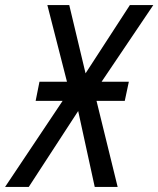

<svg xmlns="http://www.w3.org/2000/svg" viewBox="-76 -734 622 754"><path d="M-56 0 170 -338H64L79 -413H187L110 -714H196L260 -446L434 -714H526L323 -413H430L414 -338H303L386 0H296L231 -298L37 0Z"/></svg>

Font: Noto Sans UI SemiCondensed
Style: Italic
Weight: 400
Width: 4
Italic angle: -12°
Designer: Monotype Design Team
Foundry: Monotype Imaging Inc.
Version: Version 1.901